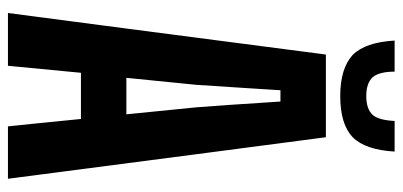

<svg xmlns="http://www.w3.org/2000/svg" viewBox="-285 -728 1013 483"><g transform="rotate(90 221.5 -486.5)"><path d="M12.7 0H145.5C154.3 -91.8 160.2 -153.3 163.1 -183.6H279.3C288.1 -91.8 294.9 -30.3 297.9 0H429.7C377.9 -399.4 342.8 -666 325.2 -799.8H117.2C65.4 -400.4 30.3 -133.8 12.7 0ZM175.8 -297.9 193.4 -473.6C200.2 -580.1 205.1 -650.4 207 -685.5H235.4C242.2 -579.1 247.1 -508.8 250 -473.6L267.6 -297.9H175.8ZM221.7 -835.9C269.5 -835.9 303.7 -846.7 325.2 -867.2C346.7 -888.7 358.4 -923.8 361.3 -972.7H284.2C283.2 -947.3 278.3 -928.7 269.5 -918C259.8 -907.2 244.1 -901.4 221.7 -901.4C199.2 -901.4 183.6 -907.2 173.8 -918C165 -928.7 160.2 -947.3 160.2 -972.7H82C85 -923.8 96.7 -888.7 118.2 -867.2C140.6 -846.7 174.8 -835.9 221.7 -835.9Z"/></g></svg>

Font: Yellow Ladder Regular
Style: Regular
Weight: 400
Designer: Zima Creative
Version: Version 2.002